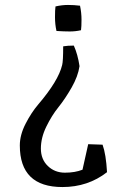

<svg xmlns="http://www.w3.org/2000/svg" viewBox="-20 -514 527 775"><path d="M313 171 336 68 394 70Q408 109 412 181Q335 241 232 241Q60 241 60 73Q60 31 83 -14Q106 -59 134 -92Q216 -188 231 -252Q235 -267 235 -327Q253 -330 278 -330Q294 -294 301 -247Q295 -206 269 -160.5Q243 -115 216 -81.5Q189 -48 167 -3Q145 42 145 85.5Q145 129 173 156Q201 183 242 183Q283 183 313 171ZM204 -488Q230 -494 254.5 -494Q279 -494 303 -491Q309 -463 309 -434.5Q309 -406 307 -392Q285 -387 261.5 -387Q238 -387 208 -389Q202 -415 202 -445Q202 -475 204 -488Z"/></svg>

Font: Inika
Style: Regular
Weight: 400
Designer: Constanza Artigas Preller
Foundry: Constanza Artigas Preller
Version: Version 1.001